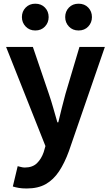

<svg xmlns="http://www.w3.org/2000/svg" viewBox="-20 -820 614 1064"><path d="M127.8 224.5Q103.1 224.5 85.2 221.5Q67.3 218.5 51.1 213.5L78 100.9Q86 102.6 96.5 105.5Q106.9 108.4 117.3 108.4Q160.3 108.4 185 84.2Q209.6 60 222.2 22.8L231.8 -10.6L13.8 -559.8H162.2L250.7 -300Q263.7 -262.1 275 -222.2Q286.2 -182.3 298 -141.9H303Q312.1 -181.5 322.4 -221.4Q332.7 -261.3 342.9 -300L420.3 -559.8H561.1L362 17.1Q338.1 83 307.3 129.4Q276.5 175.8 233.7 200.2Q191 224.5 127.8 224.5ZM175.6 -651.1Q143.2 -651.1 122.3 -672.9Q101.4 -694.7 101.4 -725.3Q101.4 -756.7 122.3 -778.1Q143.2 -799.5 175.6 -799.5Q208.6 -799.5 229.1 -778.1Q249.6 -756.7 249.6 -725.3Q249.6 -694.7 229.1 -672.9Q208.6 -651.1 175.6 -651.1ZM415.5 -651.1Q382.4 -651.1 361.9 -672.9Q341.3 -694.7 341.3 -725.3Q341.3 -756.7 361.9 -778.1Q382.4 -799.5 415.5 -799.5Q448.5 -799.5 469 -778.1Q489.5 -756.7 489.5 -725.3Q489.5 -694.7 469 -672.9Q448.5 -651.1 415.5 -651.1Z"/></svg>

Font: Noto Sans KR Thin
Style: Regular
Weight: 100
Designer: Ryoko NISHIZUKA 西塚涼子 (kana, bopomofo & ideographs); Paul D. Hunt (Latin, Greek & Cyrillic); Sandoll Communications 산돌커뮤니
Foundry: Adobe
Version: Version 2.004-H2;hotconv 1.0.118;makeotfexe 2.5.65603